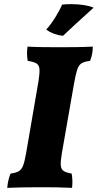

<svg xmlns="http://www.w3.org/2000/svg" viewBox="-20 -904 472 927"><path d="M166 -513Q172 -551 170.5 -570.5Q169 -590 155.5 -598Q142 -606 114 -610Q111 -625 110.5 -643Q110 -661 113 -679Q148 -677 186.5 -676.5Q225 -676 269 -676Q306 -676 346.5 -676.5Q387 -677 428 -679Q428 -662 425 -645Q422 -628 415 -610Q388 -607 374 -598.5Q360 -590 352.5 -567Q345 -544 337 -498L279 -166Q272 -126 273.5 -106Q275 -86 288 -78Q301 -70 326 -66Q329 -49 329.5 -32.5Q330 -16 328 3Q289 1 254.5 0.5Q220 0 176 0Q79 0 15 3Q18 -35 31 -66Q56 -69 70 -77Q84 -85 91.5 -104.5Q99 -124 106 -164ZM284 -731Q238 -736 203 -761Q229 -790 250.5 -826Q272 -862 280 -882Q291 -883 302 -883.5Q313 -884 324 -884Q356 -884 385 -879.5Q414 -875 432 -867Q389 -828 350.5 -793Q312 -758 284 -731Z"/></svg>

Font: Vollkorn ExtraBold
Style: Italic
Weight: 800
Italic angle: -11°
Designer: Friedrich Althausen
Foundry: Friedrich Althausen
Version: Version 5.000; ttfautohint (v1.8.3)